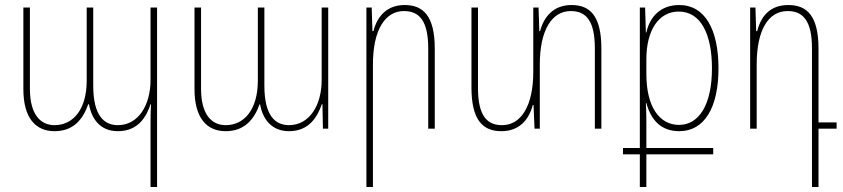

<svg xmlns="http://www.w3.org/2000/svg" viewBox="-20 -512 3355 764"><path d="M579 232H605V-482H579V-194C579 -94 531 -14 449 -14C394 -14 351 -52 351 -171V-482H325V-191C325 -79 273 -14 197 -14C142 -14 99 -55 99 -159V-482H73V-157C73 -42 122 10 197 10C270 10 309 -34 331 -97H334C345 -37 380 10 449 10C532 10 563 -50 579 -97H581C579 -66 579 -35 579 -3Z M878 10C952 10 991 -36 1013 -97H1015C1025 -37 1062 10 1130 10C1213 10 1244 -51 1261 -98H1263L1265 0H1286V-482H1260V-194C1260 -94 1212 -14 1130 -14C1075 -14 1032 -52 1032 -171V-482H1006V-191C1006 -79 954 -14 878 -14C823 -14 780 -55 780 -159V-482H754V-157C754 -42 803 10 878 10Z M1438 232H1464V-256C1464 -392 1512 -468 1587 -468C1648 -468 1684 -430 1684 -319V0H1710V-318C1710 -449 1664 -492 1590 -492C1524 -492 1482 -452 1466 -388H1462L1459 -482H1438Z M2254 -492C2188 -492 2146 -452 2129 -388H2126L2123 -482H2102V-226C2102 -90 2053 -14 1978 -14C1917 -14 1882 -52 1882 -163V-482H1856V-164C1856 -33 1902 10 1975 10C2042 10 2083 -30 2100 -94H2103L2107 0H2128V-256C2128 -392 2176 -468 2251 -468C2312 -468 2347 -430 2347 -319V0H2373V-318C2373 -449 2328 -492 2254 -492Z M2526 232H2552V102H2818V77H2552V-9C2552 -33 2552 -68 2550 -102H2552C2571 -32 2612 10 2683 10C2783 10 2839 -84 2839 -240C2839 -393 2786 -492 2683 -492C2609 -492 2566 -446 2552 -383H2550L2547 -482H2526V77H2459V102H2526ZM2682 -15C2604 -15 2552 -87 2552 -217V-277C2552 -390 2600 -466 2681 -466C2768 -466 2813 -377 2813 -240C2813 -93 2760 -15 2682 -15Z M3211 232H3237V0H3309V-25H3237V-318C3237 -449 3191 -492 3117 -492C3048 -492 3009 -452 2993 -388H2989L2986 -482H2965V0H2991V-256C2991 -392 3037 -468 3114 -468C3175 -468 3211 -430 3211 -319Z"/></svg>

Font: Noto Sans Armenian Condensed Thin
Style: Regular
Weight: 100
Width: 3
Designer: Monotype Design Team
Foundry: Monotype Imaging Inc.
Version: Version 2.008